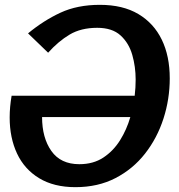

<svg xmlns="http://www.w3.org/2000/svg" viewBox="-20 -763 739 794"><path d="M28 -367H537Q541 -401 541 -434Q541 -487 527 -536Q513 -585 478.5 -616.5Q444 -648 382 -648Q315 -648 268 -620Q221 -592 179 -545L96 -625Q160 -678 230 -710.5Q300 -743 393 -743Q488 -743 552 -705Q616 -667 649 -599Q682 -531 682 -439Q682 -353 656 -272.5Q630 -192 580 -128Q530 -64 457.5 -26.5Q385 11 292 11Q203 11 142 -26Q81 -63 50.5 -128Q20 -193 20 -277Q20 -299 22 -321.5Q24 -344 28 -367ZM308 -84Q366 -84 407.5 -111.5Q449 -139 476.5 -183Q504 -227 519 -279H154Q154 -193 192.5 -138.5Q231 -84 308 -84Z"/></svg>

Font: Rosario
Style: Bold Italic
Weight: 700
Italic angle: -8.05°
Designer: Hector Gatti
Foundry: Omnibus Type
Version: Version 1.101; ttfautohint (v1.8.1.43-b0c9)